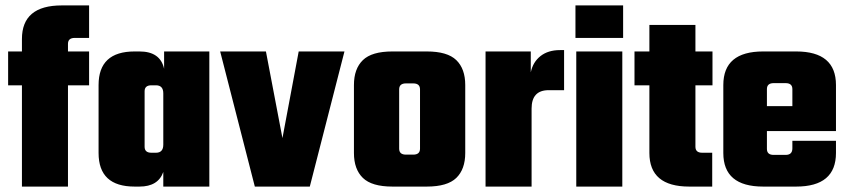

<svg xmlns="http://www.w3.org/2000/svg" viewBox="-20 -689 3132 709"><path d="M309 -549H256Q231 -549 231 -527V-499H309V-374H231V0H61V-374H10V-499H61V-545Q61 -669 208 -669H309Z M586 -499H753V0H583V-54Q564 0 495 0H477Q344 0 344 -124V-375Q344 -499 477 -499H495Q572 -499 586 -435ZM539 -125H556Q583 -125 583 -155V-344Q583 -374 556 -374H539Q514 -374 514 -352V-147Q514 -125 539 -125Z M962 -499 1023 -179 1083 -499H1252L1124 0H921L793 -499Z M1429 -499H1556Q1632 -499 1665 -467Q1698 -435 1698 -375V-124Q1698 -64 1665 -32Q1632 0 1556 0H1429Q1353 0 1320 -32Q1287 -64 1287 -124V-375Q1287 -435 1320 -467Q1353 -499 1429 -499ZM1531 -140V-359Q1531 -381 1506 -381H1479Q1454 -381 1454 -359V-140Q1454 -118 1479 -118H1506Q1531 -118 1531 -140Z M2048 -504H2063V-356H2006Q1943 -356 1943 -288V0H1773V-499H1940V-422Q1948 -460 1976 -482Q2004 -504 2048 -504Z M2105 -549V-669H2281V-549ZM2278 0H2108V-499H2278Z M2611 -374H2548V-147Q2548 -125 2573 -125H2610V0H2525Q2378 0 2378 -124V-374H2323V-499H2378V-597H2548V-499H2611Z M2798 -499H2920Q3067 -499 3067 -375V-205H2812V-139Q2812 -117 2837 -117H2881Q2906 -117 2906 -141V-169H3067V-124Q3067 0 2920 0H2798Q2651 0 2651 -124V-375Q2651 -499 2798 -499ZM2812 -297H2906V-360Q2906 -382 2881 -382H2837Q2812 -382 2812 -360Z"/></svg>

Font: Teko
Style: Bold
Weight: 700
Designer: Manushi Parikh, Jonny Pinhorn
Foundry: Indian Type Foundry
Version: Version 1.106;PS 1.0;hotconv 1.0.78;makeotf.lib2.5.61930; tt